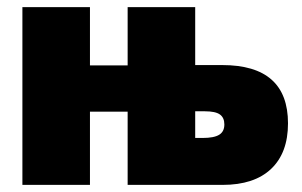

<svg xmlns="http://www.w3.org/2000/svg" viewBox="-20 -520 850 540"><path d="M43 -500H233V-336H339V-500H529V0H339V-206H233V0H43ZM365 -500H520V-132H550Q582 -132 596.5 -141Q611 -150 611 -170Q611 -189 598.5 -198Q586 -207 556 -207H457V-337H605Q790 -337 790 -173Q790 -90 742.5 -45Q695 0 606 0H365Z"/></svg>

Font: Moderustic ExtraBold
Style: Regular
Weight: 800
Designer: Tural Alisoy
Foundry: TAFT Foundry
Version: Version 2.120